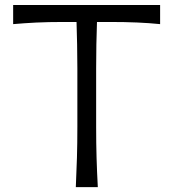

<svg xmlns="http://www.w3.org/2000/svg" viewBox="-20 -764 707 784"><path d="M289.6 0Q292.5 -62.5 294.2 -120.1Q295.9 -177.7 295.9 -246.6V-484.4Q295.9 -536.6 294.9 -582.3Q293.9 -627.9 292.5 -674.3H240.7Q176.3 -674.3 127.4 -671.9Q78.6 -669.4 33.7 -665.5V-743.7H633.8V-665.5Q590.3 -669.9 540.8 -672.1Q491.2 -674.3 427.2 -674.3H376Q374.5 -627.9 373.5 -582.3Q372.6 -536.6 372.6 -484.4V-246.6Q372.6 -177.7 374.3 -120.1Q376 -62.5 379.4 0Z"/></svg>

Font: Pinar DS1 Regular
Style: Regular
Weight: 400
Designer: Amin Abedi
Version: Version 3.000